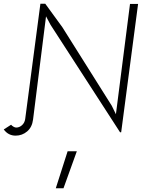

<svg xmlns="http://www.w3.org/2000/svg" viewBox="-38 -705 842 1022"><path d="M-18 -16 21 -41Q26 -35 34 -30.5Q42 -26 48 -26Q65 -26 79 -38.5Q93 -51 96 -71L177 -685H203L294 -560L557 -142L579 -97L654 -684H697L607 -1H601L231 -573L207 -618L138 -69Q133 -28 106.5 -5.5Q80 17 45 17Q6 17 -18 -16ZM322 100H371L300 297H259Z"/></svg>

Font: Bellota Light
Style: Italic
Weight: 300
Italic angle: -7.5°
Designer: Kemie Guaida
Foundry: Kemie Guaida
Version: Version 4.001